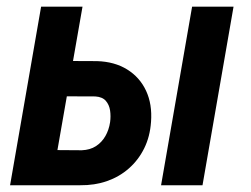

<svg xmlns="http://www.w3.org/2000/svg" viewBox="-20 -548 743 568"><path d="M153.8 -367.7 266.6 -367.2Q318.8 -365.7 356.2 -342.5Q393.6 -319.3 412.1 -279.5Q430.7 -239.7 426.8 -187.5Q423.8 -144 406.7 -109.4Q389.6 -74.7 361.3 -49.8Q333 -24.9 296.4 -12.2Q259.8 0.5 217.3 0H9.8L101.6 -528.3H224.1L149.9 -104L222.2 -103.5Q246.6 -104.5 263.9 -115.7Q281.2 -127 291.7 -145.3Q302.2 -163.6 305.7 -186.5Q308.1 -204.1 305.7 -220.9Q303.2 -237.8 293.2 -249.5Q283.2 -261.2 262.2 -262.7L134.8 -263.2ZM670.9 -528.3 579.1 0H456.5L548.3 -528.3Z"/></svg>

Font: Roboto Condensed SemiBold
Style: Italic
Weight: 600
Italic angle: -12°
Designer: Christian Robertson
Foundry: Google
Version: Version 3.008; 2023